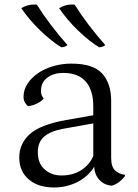

<svg xmlns="http://www.w3.org/2000/svg" viewBox="-20 -813 608 848"><path d="M533 -37Q530 -32 523.5 -25Q517 -18 509 -11.5Q501 -5 491.5 0Q482 5 474 7Q442 5 420 -17.5Q398 -40 396 -77Q388 -62 372 -45.5Q356 -29 333.5 -15.5Q311 -2 282 6.5Q253 15 219 15Q148 15 106.5 -21Q65 -57 65 -117Q65 -179 112 -221Q159 -263 273 -283L392 -304V-343Q392 -415 358.5 -453Q325 -491 259 -491Q218 -491 189.5 -470.5Q161 -450 161 -410Q161 -392 173 -378Q164 -366 144 -356Q124 -346 103 -344Q98 -349 91 -359Q84 -369 84 -386Q84 -417 102 -444Q120 -471 149 -490.5Q178 -510 216 -521Q254 -532 295 -532Q391 -532 431 -488.5Q471 -445 471 -367V-116Q471 -75 489 -59.5Q507 -44 531 -41ZM251 -38Q303 -38 339.5 -62Q376 -86 392 -124V-268L258 -244Q204 -234 175.5 -210Q147 -186 147 -141Q147 -91 177.5 -64.5Q208 -38 251 -38ZM74 -777Q101 -793 129 -793Q132 -793 136 -793Q140 -793 143 -792Q170 -749 204 -704Q238 -659 278 -614Q270 -606 251 -604Q231 -616 207 -635Q183 -654 158.5 -677.5Q134 -701 112 -727Q90 -753 74 -777ZM241 -777Q268 -793 296 -793Q299 -793 303 -793Q307 -793 310 -792Q337 -749 371 -704Q405 -659 445 -614Q437 -606 418 -604Q398 -616 374 -635Q350 -654 325.5 -677.5Q301 -701 279 -727Q257 -753 241 -777Z"/></svg>

Font: Gotu
Style: Regular
Weight: 400
Designer: Sarang Kulkarni & Kailash Malviya
Foundry: Ek Type
Version: Version 2.320;hotconv 1.0.109;makeotfexe 2.5.65596; ttfautoh